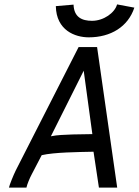

<svg xmlns="http://www.w3.org/2000/svg" viewBox="-20 -848 627 868"><path d="M396 -753.9C350.6 -753.9 314.5 -770 312.5 -827.1L232.4 -820.3C234.4 -710.4 319.8 -679.2 381.3 -679.2C480.5 -679.2 559.1 -727.1 587.4 -813.5L509.3 -828.1C499 -790 448.7 -753.9 396 -753.9ZM397.5 -241.7 309.1 -240.2C268.1 -238.3 240.7 -238.3 210 -231.9L358.4 -528.3ZM427.2 0H509.8L418.9 -635.3H335.4L51.3 -77.6C41 -56.6 23.4 -13.7 20.5 0H99.6C102.1 -13.7 115.2 -44.9 123 -59.1L168.5 -146.5C225.1 -159.7 333.5 -160.6 402.8 -162.1Z"/></svg>

Font: Fantasque Sans Mono
Style: RegItalic
Weight: 400
Italic angle: -11°
Monospace: yes
Designer: Jany Belluz
Version: Version 1.6.3